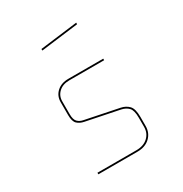

<svg xmlns="http://www.w3.org/2000/svg" viewBox="-181 -1014 1011 1061"><g transform="rotate(-30 325.0 -483.5)"><path d="M484 -630V-620H262Q220 -620 195 -597Q170 -574 170 -539V-457Q170 -422 184 -408Q198 -394 221 -390L432 -347Q462 -341 481.5 -321Q501 -301 501 -249V-191Q501 -147 471 -118.5Q441 -90 390 -90H141V-100H390Q436 -100 463.5 -125.5Q491 -151 491 -191V-249Q491 -296 474.5 -313.5Q458 -331 430 -337L219 -380Q193 -385 176.5 -400.5Q160 -416 160 -457V-539Q160 -579 188 -604.5Q216 -630 262 -630ZM215 -847 454 -877V-867L215 -837Z"/></g></svg>

Font: Bungee Hairline
Style: Regular
Weight: 400
Designer: David Jonathan Ross
Foundry: David Jonathan Ross
Version: Version 1.001;PS 1.0;hotconv 1.0.72;makeotf.lib2.5.5900